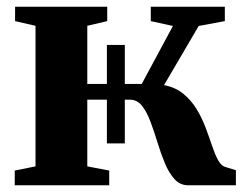

<svg xmlns="http://www.w3.org/2000/svg" viewBox="-20 -553 731 573"><path d="M24 0V-44L86 -56.5V-476L25 -490V-533H300V-490L240.5 -476V-302.5H403L496 -475.5L430 -490V-533H651V-490L573 -475.5L469.5 -299Q503.5 -292.5 527 -273.2Q550.5 -254 566.5 -227.8Q582.5 -201.5 593.2 -173Q604 -144.5 612.5 -119Q621 -93.5 630.2 -76.2Q639.5 -59 651.5 -55L684 -45V0H542Q517.5 0 500.8 -18.5Q484 -37 472 -66Q460 -95 450 -127.8Q440 -160.5 429.2 -189.5Q418.5 -218.5 404 -237Q389.5 -255.5 367.5 -255.5H240.5V-56.5L306 -44V0ZM299 -125V-419H352.5V-125Z"/></svg>

Font: Merriweather 72pt ExtraBold
Style: Regular
Weight: 800
Version: Version 2.100